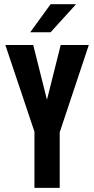

<svg xmlns="http://www.w3.org/2000/svg" viewBox="-20 -908 454 928"><path d="M268.6 -268.6V0H146.5V-271.5L5.9 -690.4H140.6L207 -425.8L273.4 -690.4H409.2ZM224.6 -887.7H347.7L224.6 -752H126Z"/></svg>

Font: Dinish Condensed
Style: Bold
Weight: 700
Width: 3
Designer: Bert Driehuis
Foundry: Playbeing
Version: Version 3.006; git-39231f3c-release